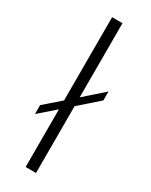

<svg xmlns="http://www.w3.org/2000/svg" viewBox="-210 -852 705 897"><g transform="rotate(30 142.5 -404.0)"><path d="M21 -284 107 -359V-808H163V-408L266 -499V-451L163 -360V0H107V-311L21 -236Z"/></g></svg>

Font: Encode Sans Compressed
Style: Light
Weight: 300
Designer: Pablo Impallari, Andres Torresi
Foundry: Pablo Impallari, Andres Torresi
Version: Version 1.000; ttfautohint (v1.00) -l 8 -r 50 -G 200 -x 14 -